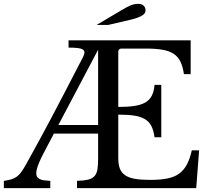

<svg xmlns="http://www.w3.org/2000/svg" viewBox="-31 -980 1102 1000"><path d="M370 -38Q405 -39 426.5 -44Q448 -49 460 -61.5Q472 -74 476 -95.5Q480 -117 480 -152V-284H249L245 -275Q230 -246 214.5 -217.5Q199 -189 186.5 -163.5Q174 -138 166 -116Q158 -94 158 -78Q158 -63 165 -55.5Q172 -48 182.5 -44.5Q193 -41 206 -40Q219 -39 231 -38V0H-11V-38Q12 -41 28 -46Q44 -51 56.5 -60Q69 -69 79.5 -83.5Q90 -98 102 -119Q111 -136 121 -153.5Q131 -171 145 -197Q159 -223 180 -261Q201 -299 231 -356Q261 -413 303 -493Q345 -573 402 -684Q405 -691 407 -696.5Q409 -702 409 -707Q409 -721 390.5 -726.5Q372 -732 326 -732V-770H962V-594H927Q921 -634 908.5 -659.5Q896 -685 873 -700Q850 -715 815 -721Q780 -727 729 -727H602Q585 -727 585 -710V-423Q633 -423 667.5 -428Q702 -433 724.5 -445.5Q747 -458 759 -480.5Q771 -503 774 -538H809V-265H774Q769 -300 758 -322.5Q747 -345 725.5 -358.5Q704 -372 670 -377.5Q636 -383 585 -383V-157Q585 -124 593 -102.5Q601 -81 620.5 -67.5Q640 -54 672 -48.5Q704 -43 751 -43Q804 -43 841 -50.5Q878 -58 902.5 -76Q927 -94 942.5 -123.5Q958 -153 968 -197H1006L991 0H370ZM480 -329V-721L273 -329ZM472 -850 602 -927Q630 -944 649.5 -952Q669 -960 689 -960Q706 -960 716.5 -951Q727 -942 727 -925Q727 -909 706.5 -897.5Q686 -886 652 -878L532 -850Z"/></svg>

Font: SVN-Libre Baskerville
Style: Regular
Weight: 400
Designer: Pablo Impallari, Rodrigo Fuenzalida
Foundry: Pablo Impallari, Rodrigo Fuenzalida
Version: Version 1.000; ttfautohint (v1.8.4)